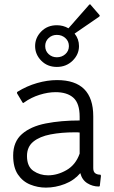

<svg xmlns="http://www.w3.org/2000/svg" viewBox="-20 -920 520 875"><path d="M58 -494Q56 -499 60 -502Q102 -528 149 -541.5Q196 -555 240 -555Q405 -555 405 -390V-154Q405 -137 414 -130.5Q423 -124 436 -124Q440 -124 440 -118L435 -74Q435 -70 430 -70Q402 -70 378 -85Q354 -100 346 -131Q318 -98 275.5 -81.5Q233 -65 189 -65Q152 -65 117.5 -79Q83 -93 61.5 -125Q40 -157 40 -211Q40 -274 80 -309Q120 -344 189 -357.5Q258 -371 343 -371V-388Q343 -449 314.5 -474.5Q286 -500 233 -500Q199 -500 160.5 -488Q122 -476 90 -453Q85 -448 82 -454ZM343 -220V-316Q338 -317 332.5 -317Q327 -317 321 -317Q260 -317 210.5 -307.5Q161 -298 132 -274.5Q103 -251 103 -209Q103 -161 132.5 -141Q162 -121 199 -121Q242 -121 283.5 -145Q325 -169 343 -220ZM239 -615Q196 -615 168 -643.5Q140 -672 140 -710Q140 -748 168 -776.5Q196 -805 239 -805Q268 -805 292 -791L386 -898Q391 -903 394 -897L432 -853Q437 -849 432 -844L320 -767Q340 -742 340 -710Q340 -672 311 -643.5Q282 -615 239 -615ZM239 -659Q262 -659 278 -673.5Q294 -688 294 -710Q294 -732 278 -746.5Q262 -761 239 -761Q217 -761 201.5 -746.5Q186 -732 186 -710Q186 -688 201.5 -673.5Q217 -659 239 -659Z"/></svg>

Font: Gowun Dodum
Style: Regular
Weight: 400
Designer: Yanghee Ryu
Foundry: Yanghee Ryu
Version: Version 2.000